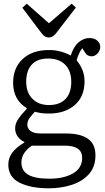

<svg xmlns="http://www.w3.org/2000/svg" viewBox="-20 -790 569 1040"><path d="M244 230Q147 230 86 199.5Q25 169 25 102Q25 65 47 36Q69 7 112 -18V-21Q89 -32 75.5 -51Q62 -70 62 -95Q62 -120 78 -144Q94 -168 125 -201V-204Q51 -249 51 -342Q51 -422 103 -470.5Q155 -519 246 -519Q279 -519 310 -510.5Q341 -502 363 -489Q379 -539 406.5 -561.5Q434 -584 464 -584Q492 -584 507.5 -569.5Q523 -555 523 -536Q523 -516 508.5 -500.5Q494 -485 476 -485Q464 -485 455 -490.5Q446 -496 437 -511L426 -529Q406 -504 395 -463Q415 -440 426.5 -411Q438 -382 438 -350Q438 -267 385 -221Q332 -175 245 -175Q221 -175 202.5 -177.5Q184 -180 169 -185Q153 -168 140.5 -151Q128 -134 128 -115Q128 -94 145.5 -80.5Q163 -67 201 -67H338Q415 -67 456 -38.5Q497 -10 497 51Q497 115 460.5 154.5Q424 194 366.5 212Q309 230 244 230ZM245 -221Q303 -221 334.5 -253.5Q366 -286 366 -347Q366 -406 333 -439.5Q300 -473 240 -473Q183 -473 152.5 -440.5Q122 -408 122 -347Q122 -289 155.5 -255Q189 -221 245 -221ZM248 178Q325 178 375 149.5Q425 121 425 65Q425 -1 331 -1H153Q128 15 112 38Q96 61 96 90Q96 135 133 156.5Q170 178 248 178ZM244 -587Q233 -587 224 -592Q215 -597 203 -613L101 -748L125 -770L245 -664L368 -770L391 -749L283 -609Q266 -587 244 -587Z"/></svg>

Font: Literata 12pt Light
Style: Regular
Weight: 300
Designer: Latin by Veronika Burian and Jose Scaglione. Greek by Irene Vlachou. Cyrillic by Vera Evstafieva.
Foundry: TypeTogether
Version: Version 3.002